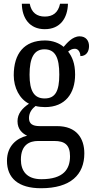

<svg xmlns="http://www.w3.org/2000/svg" viewBox="-20 -761 502 1020"><path d="M218 -606C301 -606 339 -666 341 -741H299C289 -693 260 -673 218 -673C177 -673 147 -693 138 -741H96C97 -666 136 -606 218 -606ZM198 239C355 239 428 167 428 54C428 -26 387 -91 283 -91H191C152 -91 134 -104 134 -134C134 -164 152 -185 169 -198C181 -194 205 -192 219 -192C327 -192 379 -265 379 -365C379 -425 363 -460 342 -487C353 -496 363 -502 378 -502C396 -502 407 -483 407 -463C439 -463 453 -488 453 -516C453 -544 437 -568 403 -568C364 -568 334 -530 318 -512C296 -531 261 -546 219 -546C108 -546 53 -476 53 -361C53 -295 84 -235 134 -210C98 -186 73 -157 73 -117C73 -74 99 -52 124 -40C68 -27 17 15 17 93C17 185 77 239 198 239ZM217 -238C161 -238 137 -278 137 -364C137 -454 161 -499 216 -499C273 -499 295 -456 295 -365C295 -277 274 -238 217 -238ZM200 191C121 191 91 146 91 87C91 8 137 -12 182 -12H269C323 -12 352 8 352 69C352 137 318 191 200 191Z"/></svg>

Font: Noto Serif Khmer Condensed
Style: Regular
Weight: 400
Width: 3
Designer: Danh Hong and the Monotype Design Team
Foundry: Monotype Imaging Inc.
Version: Version 2.004